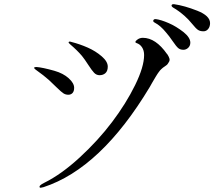

<svg xmlns="http://www.w3.org/2000/svg" viewBox="-20 -869 1040 914"><path d="M722 -778Q746 -775 783 -759Q818 -744 854 -716Q886 -690 886 -666Q886 -651 876 -641.5Q866 -632 853 -632Q838 -632 828.5 -640Q819 -648 802 -673Q785 -698 770 -715Q744 -747 717 -761Q707 -766 710 -772.5Q713 -779 722 -778ZM809 -849Q858 -842 919 -818Q980 -794 980 -759Q980 -742 971 -731Q962 -720 949 -720Q932 -720 922 -727Q912 -734 895 -755Q878 -776 860 -792Q832 -817 804 -833Q795 -839 797 -844.5Q799 -850 809 -849ZM660 -689Q721 -689 775 -612Q776 -610 777 -610Q784 -599 786.5 -590.5Q789 -582 784.5 -574.5Q780 -567 777.5 -563.5Q775 -560 766 -554Q757 -548 756 -547Q752 -544 748.5 -540.5Q745 -537 742 -534Q739 -531 735.5 -525.5Q732 -520 729.5 -517Q727 -514 722 -505Q717 -496 714 -491.5Q711 -487 704 -474.5Q697 -462 693 -455Q460 -67 187 22Q170 27 169 23Q164 14 191 1Q272 -39 359.5 -119.5Q447 -200 513.5 -288Q580 -376 623 -463.5Q666 -551 666 -607Q666 -629 656 -644Q646 -659 630 -664Q618 -668 632 -679Q644 -689 660 -689ZM321 -669Q360 -659 397.5 -642.5Q435 -626 464 -601Q493 -576 493 -552Q493 -531 482 -521Q471 -511 454 -511Q439 -511 428 -522.5Q417 -534 400 -560.5Q383 -587 370 -603Q348 -629 314 -658Q305 -665 307 -669Q310 -673 321 -669ZM154 -550Q182 -548 239 -532Q281 -520 307 -496.5Q333 -473 333 -451Q333 -435 325.5 -426.5Q318 -418 305 -418Q293 -418 283 -424Q273 -430 249.5 -453Q226 -476 213 -488Q191 -508 149 -538Q141 -544 143 -547Q143 -550 154 -550Z"/></svg>

Font: TsukuhouMincho
Style: Regular
Weight: 400
Designer: Iose
Foundry: Typographish
Version: Version 1.001; ttfautohint (v1.8.3)